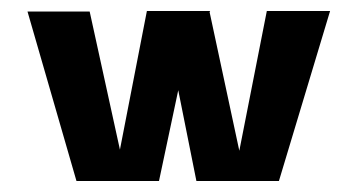

<svg xmlns="http://www.w3.org/2000/svg" viewBox="-20 -328 650 349"><path d="M415 -54 465 -308H580L487 1H337L304 -164L269 1H119L30 -307H143L198 -56L247 -308H362L361 -306Z"/></svg>

Font: RIT Keram
Style: Bold
Weight: 700
Designer: Sanesh MV
Version: Version 1.0